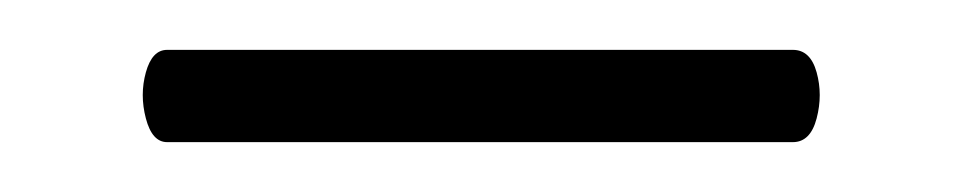

<svg xmlns="http://www.w3.org/2000/svg" viewBox="-20 -531 385 77"><path d="M47 -474Q41 -474 38.5 -483.5Q36 -493 38.5 -502Q41 -511 47 -511H298Q305 -511 307.5 -502Q310 -493 307.5 -483.5Q305 -474 298 -474Z"/></svg>

Font: Cormorant Infant Light
Style: Regular
Weight: 300
Designer: Christian Thalmann (Catharsis Fonts)
Foundry: Catharsis Fonts
Version: Version 4.001